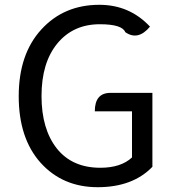

<svg xmlns="http://www.w3.org/2000/svg" viewBox="-20 -767 729 800"><path d="M615 -72Q533 13 387 13Q241 13 149 -89Q58 -191 58 -366Q58 -541 152 -644Q246 -747 394 -747Q520 -747 605 -656Q555 -596 502 -633Q489 -666 396 -666Q285 -666 219 -586Q153 -506 153 -367Q153 -229 217 -148Q281 -68 398 -68Q484 -68 530 -111V-303H375Q375 -380 440 -380H615Z"/></svg>

Font: Swei Toothpaste CJK TC
Style: Regular
Weight: 400
Version: Version 1.0